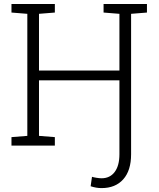

<svg xmlns="http://www.w3.org/2000/svg" viewBox="-20 -731 796 964"><path d="M489.7 213.4Q463.4 213.4 435.1 204.1L441.9 156.7Q449.2 159.2 464.1 161.6Q479 164.1 489.7 164.1Q532.2 164.1 555.9 132.3Q579.6 100.6 579.6 43.5V-327.6H175.8V-48.8L255.4 -42.5V0H37.6V-42.5L117.2 -48.8V-661.6L37.6 -668V-710.9H255.4V-668L175.8 -661.6V-377H579.6V-661.6L500 -668V-710.9H717.8V-668L638.2 -661.6V43.5Q638.2 125 598.9 169.2Q559.6 213.4 489.7 213.4Z"/></svg>

Font: Roboto Slab Light
Style: Regular
Weight: 300
Designer: Google
Version: Version 2.000; ttfautohint (v1.8.1.43-b0c9)